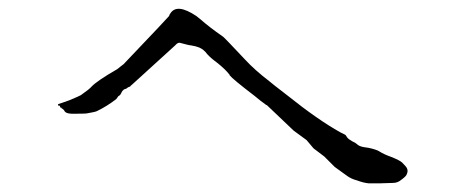

<svg xmlns="http://www.w3.org/2000/svg" viewBox="-20 -558 1040 444"><path d="M833 -134Q821 -135 805 -141Q793 -144 783 -151Q759 -168 754 -172Q749 -177 730 -196L705 -215Q690 -233 689 -234Q689 -234 688 -234H689L659 -256L597 -315H596Q582 -325 569 -336Q518 -375 511 -384V-385Q501 -398 482 -413Q467 -424 459 -433Q452 -443 441 -448Q434 -451 422 -453Q418 -453 396 -459Q391 -460 385 -453L285 -362Q282 -360 281 -358L276 -356Q273 -354 272 -353Q269 -352 266 -351V-350Q263 -349 260 -342Q258 -338 256 -337Q253 -336 252 -333L251 -332Q250 -331 249 -329Q227 -312 204 -301Q200 -299 182 -296Q179 -295 155 -295Q135 -294 130 -300Q128 -304 125 -306Q123 -307 122 -308V-309H121L119 -310V-311L118 -314L116 -313L115 -314L114 -317Q116 -318 123 -320Q135 -324 140 -326Q164 -336 167 -338Q187 -352 191 -357Q204 -371 251 -398Q255 -401 261 -406L260 -405Q261 -405 261 -406Q266 -409 270 -414Q370 -519 371 -521Q372 -525 374 -527Q389 -551 434 -521V-522Q434 -521 434 -521Q439 -517 444 -513Q463 -496 496 -473Q499 -471 546 -421Q569 -396 603 -370Q606 -367 645 -337Q715 -281 767 -252Q775 -248 777 -247Q779 -247 783 -240Q786 -236 795 -231Q802 -228 805 -225Q810 -220 820 -218Q828 -217 833 -216Q851 -212 857 -208Q868 -201 885 -195Q905 -187 910 -182Q920 -172 921 -169Q924 -163 921 -156Q920 -151 909 -143Q900 -135 889 -135L857 -134Q837 -134 834 -134Z"/></svg>

Font: ToneOZ-Pinyin-Tsuipita-TC
Style: Regular
Weight: 400
Designer: ÂÆ£ÂøóÂáåJeffrey Xuan(jeffreyx@gmail.com, ToneOZ.com) ÈòøÂù§(cjkFonts)
Foundry: ToneOZ
Version: Version 0.24071